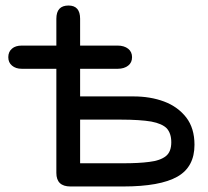

<svg xmlns="http://www.w3.org/2000/svg" viewBox="-20 -669 753 695"><path d="M426 6C515 6 580.5 -6 622 -29.5C663.5 -53 684 -91.5 684 -145C684 -145 684 -145 684 -145C684 -185 674 -218 654 -244C634 -269.5 607.5 -289 574 -301.5C540.5 -314 503.5 -320 463 -320C463 -320 270 -320 270 -320C270 -320 270 -420 270 -420C270 -420 406 -420 406 -420C406 -420 406 -420 406 -420C421.5 -420 434.5 -424 444 -431.5C453.5 -439 458 -449 458 -462C458 -462 458 -462 458 -462C458 -474.5 453.5 -485 444 -492.5C434.5 -500 421.5 -504 406 -504C406 -504 270 -504 270 -504C270 -504 270 -601 270 -601C270 -601 270 -601 270 -601C270 -633 256 -649 228 -649C228 -649 228 -649 228 -649C198.5 -649 184 -633 184 -601C184 -601 184 -504 184 -504C184 -504 59 -504 59 -504C59 -504 59 -504 59 -504C44 -504 32 -500.5 23.5 -493C14.5 -485.5 10 -475 10 -462C10 -462 10 -462 10 -462C10 -449 14.5 -439 23.5 -431.5C32 -424 44 -420 59 -420C59 -420 184 -420 184 -420C184 -420 184 -43 184 -43C184 -43 184 -43 184 -43C184 -10.5 201 6 235 6C235 6 426 6 426 6C426 6 426 6 426 6ZM270 -236C270 -236 417 -236 417 -236C417 -236 417 -236 417 -236C464 -236 501 -233.5 527.5 -229C554 -224 573 -215.5 584 -204C594.5 -192 600 -175.5 600 -154C600 -154 600 -154 600 -154C600 -131 593.5 -114 580 -103.5C566.5 -93 546.5 -86 520.5 -83C494.5 -79.5 463 -78 426 -78C426 -78 270 -78 270 -78C270 -78 270 -236 270 -236Z"/></svg>

Font: Jura-Fortis-Bold
Style: Bold
Weight: 500
Designer: Daniel Johnson, Alexei Vanyashin, Mirko Velimirovic
Foundry: Daniel Johnson
Version: ""